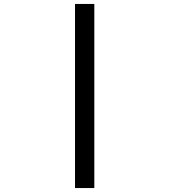

<svg xmlns="http://www.w3.org/2000/svg" viewBox="-20 -820 890 970"><path d="M359 -800H456.5V130H359Z"/></svg>

Font: League Mono Wide Medium
Style: Regular
Weight: 500
Width: 8
Designer: Tyler Finck
Foundry: The League of Moveable Type / Tyler Finck
Version: Version 2.210